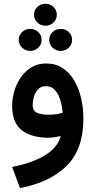

<svg xmlns="http://www.w3.org/2000/svg" viewBox="-20 -720 499 1005"><path d="M158.2 -643.1Q158.2 -667.5 175.5 -683.8Q192.9 -700.2 217.8 -700.2Q242.7 -700.2 260 -683.8Q277.3 -667.5 277.3 -643.1Q277.3 -618.7 260 -602.1Q242.7 -585.4 217.8 -585.4Q192.9 -585.4 175.5 -602.3Q158.2 -619.1 158.2 -643.1ZM237.8 -511.2Q237.8 -535.6 255.4 -552.2Q272.9 -568.8 297.9 -568.8Q322.8 -568.8 340.1 -552.2Q357.4 -535.6 357.4 -511.2Q357.4 -487.3 340.1 -470.5Q322.8 -453.6 297.9 -453.6Q272.9 -453.6 255.4 -470.5Q237.8 -487.3 237.8 -511.2ZM78.1 -511.2Q78.1 -535.6 95.7 -552.2Q113.3 -568.8 138.2 -568.8Q163.1 -568.8 180.4 -552.2Q197.8 -535.6 197.8 -511.2Q197.8 -487.3 180.4 -470.5Q163.1 -453.6 138.2 -453.6Q113.3 -453.6 95.7 -470.5Q78.1 -487.3 78.1 -511.2ZM416.5 -99.1Q416.5 61 329.1 147.7Q241.7 234.4 84.5 264.6L43.5 153.8Q147.9 133.8 215.1 93Q282.2 52.2 297.9 -8.3Q282.7 -4.4 265.6 -1.7Q248.5 1 234.4 1Q143.6 1 93.5 -38.8Q43.5 -78.6 43.5 -165.5Q43.5 -203.6 54.9 -242.7Q66.4 -281.7 88.9 -314.7Q111.3 -347.7 144.5 -367.7Q177.7 -387.7 221.2 -387.7Q271.5 -387.7 308.3 -363.3Q345.2 -338.9 369.1 -297.4Q393.1 -255.9 404.8 -204.6Q416.5 -153.3 416.5 -99.1ZM233.9 -119.6Q254.9 -119.6 273.9 -122.3Q293 -125 308.1 -129.4Q305.2 -165.5 295.2 -197.3Q285.2 -229 267.1 -249Q249 -269 220.2 -269Q193.4 -269 178.2 -251.7Q163.1 -234.4 157 -211.2Q150.9 -188 150.9 -169.9Q150.9 -140.1 173.3 -129.9Q195.8 -119.6 233.9 -119.6Z"/></svg>

Font: Vazirmatn RD FD SemiBold
Style: Regular
Weight: 600
Designer: Saber Rastikerdar
Foundry: Saber Rastikerdar
Version: Version 33.003